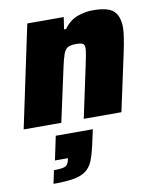

<svg xmlns="http://www.w3.org/2000/svg" viewBox="-89 -587 772 944"><g transform="rotate(-10 297.5 -114.5)"><path d="M3 0 111 -510H293L284 -450H294Q323 -490 362 -504Q401 -518 439 -518Q516 -518 543.5 -491Q571 -464 571 -409Q571 -389 566 -357Q561 -325 554 -292L491 0H303L359 -262Q364 -286 368 -307.5Q372 -329 372 -339Q372 -359 362.5 -364Q353 -369 331 -369Q302 -369 288 -361Q274 -353 266 -331Q258 -309 249 -267L191 0ZM101 289 115 223Q160 223 173.5 215Q187 207 191 185L193 177H128L153 58H338L321 136Q311 181 299 210.5Q287 240 264.5 257.5Q242 275 203 282Q164 289 101 289Z"/></g></svg>

Font: Saira ExtraBold
Style: Italic
Weight: 800
Italic angle: -12°
Designer: Hector Gatti with collaboration of the Omnibus-Type team
Foundry: Omnibus-Type
Version: Version 1.100; ttfautohint (v1.8.3)